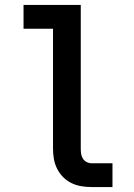

<svg xmlns="http://www.w3.org/2000/svg" viewBox="-20 -755 540 775"><path d="M349 0Q328 0 307.5 -3.5Q287 -7 268.5 -16Q250 -25 235 -40Q220 -55 210.5 -74Q201 -93 197.5 -113.5Q194 -134 194 -155V-639H75V-735H306V-155Q306 -144 307.5 -134Q309 -124 314.5 -115Q320 -106 329.5 -101Q339 -96 349 -96H434V0Z"/></svg>

Font: Iosevka Curly
Style: Bold
Weight: 700
Monospace: yes
Designer: Belleve Invis
Foundry: Belleve Invis
Version: Version 22.1.2; ttfautohint (v1.8.4)